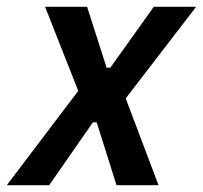

<svg xmlns="http://www.w3.org/2000/svg" viewBox="-62 -542 594 562"><path d="M-42 0 167 -276 70 -522H193L250 -344H261L388 -522H512L306 -254L402 0H279L221 -184H210L82 0Z"/></svg>

Font: IBM Plex Sans Cond SmBld
Style: Italic
Weight: 600
Width: 3
Italic angle: -11°
Designer: Mike Abbink, Paul van der Laan, Pieter van Rosmalen
Foundry: Bold Monday
Version: Version 1.3